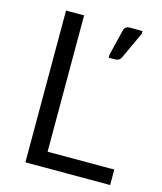

<svg xmlns="http://www.w3.org/2000/svg" viewBox="-108 -793 735 873"><g transform="rotate(15 259.5 -357.0)"><path d="M493.2 -72.8V0H94.2V-714.4H179.2V-72.8ZM336.9 -571.8 366.2 -691.4Q370.6 -714.4 394 -714.4H454.1V-701.7L396 -576.2Q387.7 -557.6 366.2 -557.6H336.9Z"/></g></svg>

Font: Lycee Sans
Style: Regular
Weight: 400
Designer: Justin Alvin
Foundry: Alkove Design
Version: Version 1.030